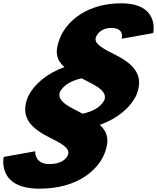

<svg xmlns="http://www.w3.org/2000/svg" viewBox="-44 -860 945 1155"><path d="M192.4 275C434.4 275 549 152 583.8 66C616.5 -15 603.7 -65 556.6 -109C662.8 -146 742 -214 776.7 -289C822.8 -403 766.2 -470 656.2 -527C576.6 -567 517.3 -597 533.4 -637C545.9 -668 578.7 -692 624.9 -692C708.5 -692 687.8 -627 687.8 -627L877.5 -661C877.5 -661 919 -840 684.7 -840C486.7 -840 360.1 -739 316.5 -631C283.4 -549 295.1 -499 343.7 -456C237.4 -419 158.3 -351 123.6 -276C77.5 -162 134 -95 244.1 -38C323.6 2 381.2 31 364.7 72C352.9 101 319.3 127 252.2 127C162 127 167.8 50 167.8 50L-21.9 84C-21.9 84 -63.9 275 192.4 275ZM468.4 -378C472.7 -375 478.5 -373 483.8 -370C538.5 -342 601.1 -309 584.6 -260C561.5 -211 504.5 -187 452.8 -176L431.9 -187C427.6 -190 421.8 -192 416.4 -195C361.7 -223 299.2 -256 315.7 -305C338.4 -353 395.4 -377 446.4 -389Z"/></svg>

Font: Hussar
Style: BdWideOblFour
Weight: 700
Foundry: Cannot Into Space Fonts
Version: Version 2.00